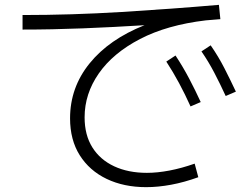

<svg xmlns="http://www.w3.org/2000/svg" viewBox="-20 -737 1040 792"><path d="M783 -62 798 -6Q740 15 686 25Q632 35 583 35Q491 35 420 1Q349 -33 309 -96.5Q269 -160 269 -249Q269 -376 349.5 -475.5Q430 -575 576 -633Q448 -625 321 -620Q194 -615 73 -615V-675Q275 -675 480 -687.5Q685 -700 883 -717L889 -658Q859 -655 829 -653Q669 -634 557.5 -576Q446 -518 387.5 -434Q329 -350 329 -253Q329 -180 361 -129Q393 -78 451 -51Q509 -24 586 -24Q629 -24 679 -33.5Q729 -43 783 -62ZM911 -341Q888 -391 864 -437Q840 -483 811 -525L849 -550Q881 -504 906 -455Q931 -406 953 -359ZM766 -298Q743 -349 718.5 -394.5Q694 -440 666 -483L704 -508Q735 -461 760.5 -412.5Q786 -364 808 -316Z"/></svg>

Font: Murecho Light
Style: Regular
Weight: 300
Designer: Neil Summerour
Foundry: Positype
Version: Version 1.010; ttfautohint (v1.8.3)